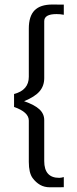

<svg xmlns="http://www.w3.org/2000/svg" viewBox="-20 -754 332 833"><path d="M232.4 58.6H197.3Q172.4 58.6 154.1 48.1Q135.7 37.6 121.6 18.6Q105 -3.9 105 -51.8V-231Q105 -267.6 41 -290V-346.2Q105 -362.8 105 -420.9V-629.9Q105 -683.6 129.9 -709Q154.8 -734.4 207.5 -734.4Q245.1 -734.4 256.8 -733.9V-689.9Q242.2 -692.9 225.1 -692.9Q171.9 -692.9 171.9 -662.1V-415Q171.9 -381.3 151.6 -357.7Q131.3 -334 84.5 -314.9Q129.9 -299.3 150.9 -279.8Q171.9 -260.3 171.9 -232.9V-55.2Q171.9 17.6 236.8 17.6Q245.1 17.6 256.8 14.2V58.1Z"/></svg>

Font: Acari Sans
Style: Regular
Weight: 400
Designer: Alfredo Marco Pradil and Stefan Peev
Foundry: Hanken Design Co.
Version: Version 1.045;February 4, 2021;FontCreator 13.0.0.2655 64-bi